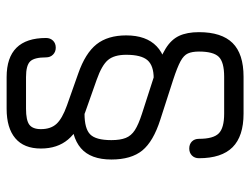

<svg xmlns="http://www.w3.org/2000/svg" viewBox="-110 -582 773 594"><g transform="rotate(-90 277.0 -285.5)"><path d="M464 -282Q464 -220 430.2 -187.8Q396.5 -155.5 331 -155.5Q318.5 -156.5 309.8 -159.5Q301 -162.5 301 -167Q301 -180 309.8 -188.5Q318.5 -197 331 -197Q370.5 -197 387.2 -216.2Q404 -235.5 404 -282Q404 -319 388 -338.2Q372 -357.5 326.5 -373.5L227.5 -408.5Q169.5 -429 141.8 -462Q114 -495 114 -546Q114 -598.5 145.8 -625.2Q177.5 -652 237 -652H335Q456 -652 456 -530Q456 -517 447.8 -508.5Q439.5 -500 426 -500Q413 -500 404.5 -508.5Q396 -517 396 -530Q396 -566.5 383.5 -579.2Q371 -592 335 -592H237Q201.5 -592 187.8 -581.8Q174 -571.5 174 -546Q174 -515.5 190.2 -497.8Q206.5 -480 247 -465.5L346 -430.5Q409 -408.5 436.5 -373.8Q464 -339 464 -282ZM222 81Q152 81 118 47Q84 13 84 -57Q84 -70.5 92.5 -78.8Q101 -87 114 -87Q127.5 -87 135.8 -78.8Q144 -70.5 144 -57Q144 -12.5 160.8 4.2Q177.5 21 222 21H336Q381.5 21 397.8 4.2Q414 -12.5 414 -57Q414 -78 408.2 -91Q402.5 -104 384 -114Q365.5 -124 327.5 -136.5L203.5 -176.5Q136 -198 108 -232.2Q80 -266.5 80 -328Q80 -392 115 -422.2Q150 -452.5 222 -452.5L252 -441Q252 -428.5 243.5 -419.8Q235 -411 222 -411Q175.5 -411 157.8 -393.5Q140 -376 140 -328Q140 -300.5 146.8 -283.5Q153.5 -266.5 171 -255.2Q188.5 -244 221 -233.5L345 -193.5Q395 -177.5 423 -160.2Q451 -143 462.5 -118.5Q474 -94 474 -57Q474 13 440.5 47Q407 81 336 81Z"/></g></svg>

Font: Jura Light Medium
Style: Regular
Weight: 500
Version: Version 5.106